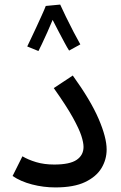

<svg xmlns="http://www.w3.org/2000/svg" viewBox="-20 -813 529 839"><path d="M35 -44 78 -130Q103 -115 138 -104.5Q173 -94 217 -94Q285 -94 315 -114.5Q345 -135 345 -171Q345 -190 335.5 -219.5Q326 -249 298.5 -299Q271 -349 215 -428L298 -483Q376 -375 411 -293.5Q446 -212 446 -160Q446 -116 423.5 -78.5Q401 -41 352 -17.5Q303 6 222 6Q170 6 120 -7Q70 -20 35 -44ZM180 -787 243 -793Q252 -773 268 -740Q284 -707 301.5 -673.5Q319 -640 331 -619L282 -592Q274 -604 261.5 -627.5Q249 -651 235 -677.5Q221 -704 210 -726Q199 -700 186.5 -671.5Q174 -643 163 -620.5Q152 -598 148 -590L99 -610Q104 -621 115 -643.5Q126 -666 138.5 -693.5Q151 -721 162.5 -746Q174 -771 180 -787Z"/></svg>

Font: Noto Sans Arabic Med
Style: Regular
Weight: 500
Designer: Monotype Design Team, Nadine Chahine, Nizar Qandah and Khaled Hosny
Foundry: Monotype Imaging Inc.
Version: Version 2.012; ttfautohint (v1.8.4.7-5d5b)